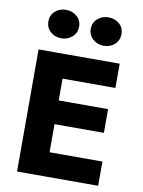

<svg xmlns="http://www.w3.org/2000/svg" viewBox="-101 -1015 805 1084"><g transform="rotate(10 301.5 -473.5)"><path d="M186 0H539V-139H186ZM186 -561H539V-700H186ZM186 -300H519V-436H186ZM74 -700V0H236V-700ZM344 -866Q344 -830 370 -807Q396 -784 432 -784Q469 -784 494.5 -807Q520 -830 520 -866Q520 -902 494.5 -924.5Q469 -947 432 -947Q396 -947 370 -924.5Q344 -902 344 -866ZM101 -866Q101 -830 126.5 -807Q152 -784 189 -784Q225 -784 251 -807Q277 -830 277 -866Q277 -902 251 -924.5Q225 -947 189 -947Q152 -947 126.5 -924.5Q101 -902 101 -866Z"/></g></svg>

Font: Jost
Style: Bold
Weight: 700
Version: Version 3.710